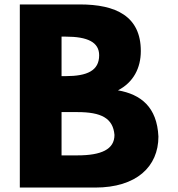

<svg xmlns="http://www.w3.org/2000/svg" viewBox="-20 -845 803 865"><path d="M69.3 -825V0H408.6C594.7 0 693.7 -94 693.7 -230C687.4 -363 614.4 -420 511.4 -438C581.4 -474 614.4 -539 614.4 -615C614.4 -772 502.4 -825 339.6 -825ZM257.3 -502V-680H275.5C374.7 -680 426.7 -655 426.7 -596C426.7 -527 373.5 -502 275.5 -502ZM257.3 -145V-340H328.7C435.5 -340 489.4 -313 495.7 -237C495.7 -172 436.4 -145 328.7 -145Z"/></svg>

Font: Hussar
Style: BdSuprExt
Weight: 700
Foundry: Cannot Into Space Fonts
Version: Version 2.00